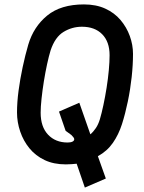

<svg xmlns="http://www.w3.org/2000/svg" viewBox="-20 -732 652 869"><path d="M364 117 327 9Q316 10 304 11Q292 12 278 12Q223 12 182 -7.5Q141 -27 113.5 -60.5Q86 -94 71.5 -136.5Q57 -179 57 -223Q57 -269 64 -321.5Q71 -374 82.5 -428Q94 -482 108 -530Q132 -611 193.5 -661.5Q255 -712 360 -712Q415 -712 456.5 -693Q498 -674 525.5 -641.5Q553 -609 567.5 -569Q582 -529 582 -488Q582 -439 576 -383.5Q570 -328 558.5 -272.5Q547 -217 532 -170Q517 -123 491 -85.5Q465 -48 423 -25L459 76ZM286 -87Q300 -87 308 -91Q316 -95 316 -102Q316 -106 312 -111Q308 -116 303 -121L277 -140L247 -227L339 -267L389 -124Q403 -136 414 -152.5Q425 -169 432 -192Q440 -219 448 -256.5Q456 -294 462.5 -335Q469 -376 472.5 -414.5Q476 -453 476 -482Q476 -543 442.5 -577Q409 -611 351 -611Q306 -611 267.5 -587.5Q229 -564 209 -504Q201 -478 193 -441Q185 -404 178.5 -363.5Q172 -323 168 -285.5Q164 -248 164 -222Q164 -158 197.5 -122.5Q231 -87 286 -87Z"/></svg>

Font: Finlandica Medium
Style: Italic
Weight: 500
Italic angle: -8°
Designer: Niklas Ekholm, Juho Hiilivirta, Jaakko Suomalainen
Foundry: Helsinki Type Studio
Version: Version 1.063